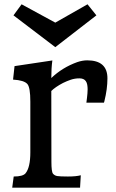

<svg xmlns="http://www.w3.org/2000/svg" viewBox="-20 -870 540 890"><path d="M354.5 -57.6 351.1 0H36.6L43.5 -51.8Q86.4 -51.8 98.6 -66.9Q120.6 -94.2 120.6 -163.6V-398.9Q120.6 -464.8 106.9 -480.5Q91.8 -498 40.5 -501L47.4 -563.5L222.7 -589.8Q217.8 -554.2 217.8 -508.3Q269 -557.1 337.9 -582Q362.3 -590.3 384.3 -590.3Q478 -590.3 478 -506.8Q478 -457.5 463.9 -400.9Q462.9 -397 462.4 -395.8Q461.9 -394.5 461.9 -394H380.4L383.3 -417L385.3 -436.5Q386.2 -445.8 386.2 -456.1Q386.2 -466.3 384.5 -476.6Q382.8 -486.8 377.9 -493.7Q369.1 -506.8 348.1 -506.8Q327.1 -506.8 308.3 -500.5Q289.6 -494.1 272 -485.4Q236.3 -466.8 216.8 -447.3L217.8 -447.8L218.3 -120.1Q218.3 -73.7 225.6 -64.9Q232.9 -56.2 244.9 -54Q256.8 -51.8 294.9 -51.8Q333 -51.8 354.5 -57.6ZM42.5 -798.8 80.1 -850.1 236.3 -765.1Q236.3 -765.1 385.7 -850.1L426.8 -798.8L236.3 -651.4Z"/></svg>

Font: HeadlandOne
Style: Regular
Weight: 400
Designer: Gary Lonergan
Foundry: Sorkin Type Co.
Version: Version 1.002